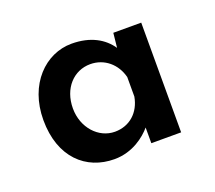

<svg xmlns="http://www.w3.org/2000/svg" viewBox="-65 -811 529 472"><g transform="rotate(-20 199.0 -574.5)"><path d="M163 -423C211 -423 245 -451 261 -470V-429H339V-716H266L262 -678C243 -706 210 -726 160 -726C92 -726 31 -667 31 -573C31 -475 89 -423 163 -423ZM187 -486C144 -486 109 -525 109 -575C109 -628 143 -663 186 -663C223 -663 252 -638 261 -602V-551C254 -512 226 -486 187 -486Z"/></g></svg>

Font: Reem Kufi
Style: Regular
Weight: 400
Designer: Khaled Hosny
Version: Version 0.007